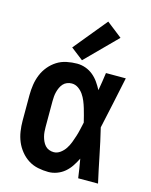

<svg xmlns="http://www.w3.org/2000/svg" viewBox="-117 -851 735 935"><g transform="rotate(15 250.0 -383.5)"><path d="M218 8Q240 8 261.5 0Q283 -8 300 -22.5Q317 -37 329.5 -56Q342 -75 352 -95Q356 -71 360 -47.5Q364 -24 367 0H467Q452 -67 438.5 -134.5Q425 -202 409 -268Q424 -334 437.5 -399.5Q451 -465 465 -530H365Q362 -508 358.5 -485Q355 -462 351 -440Q341 -459 328.5 -477Q316 -495 299 -509Q282 -523 261 -530.5Q240 -538 218 -538Q192 -538 165.5 -532.5Q139 -527 117 -513Q95 -499 78 -478.5Q61 -458 51 -433.5Q41 -409 37 -382.5Q33 -356 33 -330V-200Q33 -174 37 -147.5Q41 -121 51 -97Q61 -73 78 -52Q95 -31 117 -17Q139 -3 165.5 2.5Q192 8 218 8ZM218 -92Q206 -92 194.5 -96.5Q183 -101 175 -110Q167 -119 162 -130Q157 -141 154 -152.5Q151 -164 150 -176Q149 -188 149 -200V-330Q149 -342 150 -354Q151 -366 154 -377.5Q157 -389 162 -400Q167 -411 175 -420Q183 -429 194.5 -433.5Q206 -438 218 -438Q236 -438 251 -427.5Q266 -417 276 -402.5Q286 -388 293 -371Q300 -354 305 -337Q310 -320 314.5 -303Q319 -286 323 -269Q319 -251 315 -233Q311 -215 305.5 -197.5Q300 -180 293.5 -163Q287 -146 277 -130.5Q267 -115 251.5 -103.5Q236 -92 218 -92ZM236 -560 389 -714 311 -775 174 -608Z"/></g></svg>

Font: Iosevka SS09
Style: Bold
Weight: 700
Monospace: yes
Designer: Belleve Invis
Foundry: Belleve Invis
Version: Version 5.2.1; ttfautohint (v1.8.3)